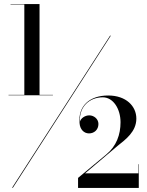

<svg xmlns="http://www.w3.org/2000/svg" viewBox="-20 -826 724 947"><path d="M22 -358V-356H241V-358H175V-806H32V-804H100V-358ZM523 -650 39.5 100H43.5L526.5 -650ZM664.5 101V-16H662.5V29H399.5L560 -106.5C599.5 -138 652.5 -176.5 652.5 -241C652.5 -302.5 602 -355 513.5 -355C421.5 -355 364 -302.5 372.5 -218C374.5 -188.5 393.5 -168 419 -168C444.5 -168 465.5 -186 465.5 -214.5C465.5 -240 442.5 -257 420.5 -257C399.5 -257 379.5 -243.5 374 -226C370 -300.5 421.5 -346 487 -346C538.5 -346 574.5 -289 574.5 -223C574.5 -162 554.5 -105.5 504 -64L365 51.5V101Z"/></svg>

Font: Bodoni* 48pt Medium
Style: Regular
Weight: 500
Version: Version 2.3